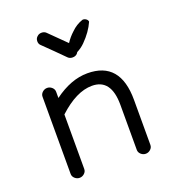

<svg xmlns="http://www.w3.org/2000/svg" viewBox="-120 -722 736 821"><g transform="rotate(-20 248.0 -311.5)"><path d="M72 -21V-372Q72 -384 81.5 -392.5Q91 -401 103 -401Q115 -401 124.5 -392.5Q134 -384 134 -372V-344Q211 -401 286 -401Q435 -401 435 -226V-21Q435 -9 425.5 -0.5Q416 8 404 8Q392 8 382.5 -0.5Q373 -9 373 -21V-226Q373 -344 286 -344Q215 -344 134 -269V-21Q134 -9 124.5 -0.5Q115 8 103 8Q91 8 81.5 -0.5Q72 -9 72 -21ZM230 -494Q218 -506 186 -538Q154 -570 140 -583Q132 -590 132 -602.5Q132 -615 141 -623Q149 -631 161.5 -631Q174 -631 182 -623L257 -549Q272 -572 292 -590Q315 -613 345 -623Q353 -624 360.5 -619Q368 -614 369 -606Q351 -565 313 -527Q297 -511 277 -501L272 -494Q264 -486 251 -486Q238 -486 230 -494Z"/></g></svg>

Font: Hoogli Medium
Style: Regular
Weight: 500
Designer: Anand Singh Naorem
Foundry: Brand New Type
Version: Version 1.00 b007